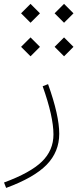

<svg xmlns="http://www.w3.org/2000/svg" viewBox="-99 -692 392 973"><path d="M177.7 -624.5 225.6 -672.4 273.4 -624.5 225.6 -576.7ZM7.8 -624.5 55.7 -672.4 103.5 -624.5 55.7 -576.7ZM7.8 -454.6 55.7 -502.4 103.5 -454.6 55.7 -406.7ZM177.7 -454.6 225.6 -502.4 273.4 -454.6 225.6 -406.7ZM117.2 -254.9 144.5 -265.6Q201.2 -107.4 201.2 -14.2Q201.2 77.6 137.2 143.1Q73.2 208.5 -67.9 260.3L-78.6 232.9Q55.2 183.6 113.5 126.7Q171.9 69.8 171.9 -10.7Q171.9 -101.1 117.2 -254.9Z"/></svg>

Font: Estedad-FD Thin
Style: Regular
Weight: 100
Designer: Amin Abedi
Version: Version 7.3